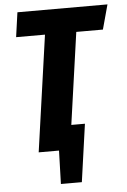

<svg xmlns="http://www.w3.org/2000/svg" viewBox="-58 -735 623 941"><g transform="rotate(-5 253.5 -264.5)"><path d="M474 -572H343L279 -120H346L306 164H203L208 0H108L189 -572H47L64 -693H507Z"/></g></svg>

Font: Fira Sans Extra Condensed
Style: Bold Italic
Weight: 700
Width: 3
Italic angle: -8°
Designer: Carrois Corporate & Edenspiekermann AG
Foundry: Carrois Corporate GbR & Edenspiekermann AG
Version: Version 4.203